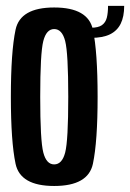

<svg xmlns="http://www.w3.org/2000/svg" viewBox="-20 -630 443 654"><path d="M164.5 3.5Q280.5 3.5 296.5 -72.2Q312.5 -148 312.5 -300Q312.5 -453 296.5 -528.8Q280.5 -604.5 164.5 -604.5Q49 -604.5 33 -528.8Q17 -453 17 -300Q17 -148 33 -72.2Q49 3.5 164.5 3.5ZM164.5 -70Q138 -70 127.5 -110.5Q117 -151 117 -300Q117 -449.5 127.5 -490.2Q138 -531 164.5 -531Q191.5 -531 202 -490.2Q212.5 -449.5 212.5 -300Q212.5 -151 202 -110.5Q191.5 -70 164.5 -70ZM289.5 -535.5V-501Q330 -501 354.5 -513Q379 -525 391 -549Q403 -573 403 -610H348Q348 -586 343.8 -569.5Q339.5 -553 327 -544.2Q314.5 -535.5 289.5 -535.5Z"/></svg>

Font: Anybody ExtraCondensed Medium
Style: Regular
Weight: 500
Width: 2
Version: Version 1.113;gftools[0.9.25]